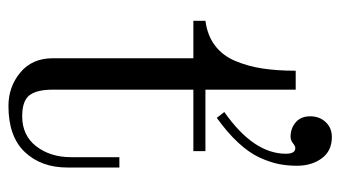

<svg xmlns="http://www.w3.org/2000/svg" viewBox="-189 -578 774 436"><g transform="rotate(90 198.0 -360.0)"><path d="M234.4 -482.4Q329.1 -548.8 329.1 -622.1Q329.1 -643.6 316.4 -643.6Q311.5 -643.6 305.2 -638.2Q297.9 -632.8 291 -632.8Q271.5 -632.8 257.8 -644.5Q244.1 -656.2 244.1 -677.2Q244.1 -698.7 257.3 -712.6Q270.5 -726.6 291 -726.6Q322.8 -726.6 339.6 -703.6Q356.4 -680.7 356.4 -647.5Q356.4 -625.5 352.5 -606Q348.6 -586.4 337.9 -562.7Q327.1 -539.1 304.2 -514.2Q281.2 -489.3 247.6 -465.3ZM27.3 -412.1V-439.5Q60.1 -443.8 83 -460.9Q106 -478 118.2 -506.8Q130.4 -535.6 135.5 -568.8Q140.6 -602.1 140.6 -644.5H183.6V-439.5H323.2V-412.1H183.6V-92.8Q183.6 -57.1 196 -40.3Q208.5 -23.4 244.1 -23.4Q287.6 -23.4 312.3 -55.4Q336.9 -87.4 336.9 -134.3V-244.1H360.4V-126Q360.4 -66.4 325.2 -29.3Q290 7.8 220.7 7.8Q177.2 7.8 144.8 -19Q112.3 -45.9 112.3 -92.8V-412.1Z"/></g></svg>

Font: Theano Modern
Style: Regular
Weight: 400
Designer: Alexey Kryukov
Version: Version 2.00